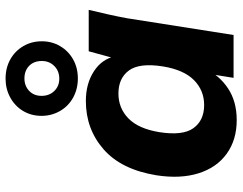

<svg xmlns="http://www.w3.org/2000/svg" viewBox="-108 -730 849 672"><g transform="rotate(-90 316.0 -393.5)"><path d="M232 11Q163 11 114.5 -24Q66 -59 46 -122.5Q26 -186 39 -270Q59 -393 130 -455Q201 -517 299 -517Q360 -517 403.5 -488.5Q447 -460 456 -412L446 -408L473 -507H618Q610 -474 602.5 -440.5Q595 -407 589 -375L530 0H380L396 -99H412Q388 -49 342.5 -19Q297 11 232 11ZM285 -103Q336 -103 372 -138.5Q408 -174 420 -247Q433 -329 406 -366Q379 -403 325 -403Q274 -403 238 -368Q202 -333 190 -260Q177 -178 204 -140.5Q231 -103 285 -103ZM378 -545Q341 -545 311 -561.5Q281 -578 264 -607.5Q247 -637 247 -672Q247 -708 264 -736.5Q281 -765 311 -781.5Q341 -798 377 -798Q415 -798 444.5 -781.5Q474 -765 491 -736Q508 -707 508 -671Q508 -636 491 -607Q474 -578 444.5 -561.5Q415 -545 378 -545ZM377 -610Q404 -610 421.5 -627.5Q439 -645 439 -671Q439 -699 422 -715.5Q405 -732 378 -732Q352 -732 334.5 -715.5Q317 -699 317 -672Q317 -645 334 -627.5Q351 -610 377 -610Z"/></g></svg>

Font: Mulish ExtraLight ExtraBold
Style: Italic
Weight: 800
Italic angle: -9°
Version: Version 3.603